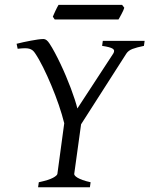

<svg xmlns="http://www.w3.org/2000/svg" viewBox="-20 -787 628 807"><path d="M357.9 0H140.1L143.1 -21Q185.5 -30.3 202.9 -39.8Q220.2 -49.3 221.2 -56.2L250 -269Q241.2 -304.7 227.1 -345.9Q212.9 -387.2 196 -427.5Q179.2 -467.8 161.4 -503.7Q143.6 -539.6 127 -564Q122.1 -571.3 116.5 -575.7Q110.8 -580.1 102.8 -582.3Q94.7 -584.5 83 -584.2Q71.3 -584 54.2 -582L49.8 -603Q63 -606.4 78.9 -609.9Q94.7 -613.3 110.4 -616.2Q126 -619.1 139.9 -621.1Q153.8 -623 163.1 -623Q175.8 -623 188 -604Q198.7 -587.9 210.4 -565.9Q222.2 -543.9 234.1 -518.8Q246.1 -493.7 257.1 -467.5Q268.1 -441.4 277.6 -416.3Q287.1 -391.1 294.2 -369.1Q301.3 -347.2 305.2 -331.1L456.1 -562Q464.4 -575.7 453.4 -582.5Q442.4 -589.4 409.2 -594.2L412.1 -615.2H587.9L585 -594.2Q554.2 -587.9 536.9 -581.3Q519.5 -574.7 511.2 -562L320.8 -264.6L292 -56.2Q291.5 -53.2 294.7 -49.1Q297.9 -44.9 305.9 -40Q314 -35.2 327.4 -30.3Q340.8 -25.4 360.8 -21ZM502.4 -754.4Q501 -749 497.8 -742.2Q494.6 -735.4 491 -728.5Q487.3 -721.7 483.9 -715.3Q480.5 -709 478 -705.1H210L202.1 -716.8Q204.1 -721.7 207 -728.3Q210 -734.9 213.1 -741.7Q216.3 -748.5 219.7 -755.1Q223.1 -761.7 226.1 -766.6H493.2Z"/></svg>

Font: Gentium Plus Phon
Style: Italic
Weight: 400
Italic angle: -8°
Designer: J. Victor Gaultney, Annie Olsen, Iska Routamaa, Becca Hirsbrunner
Foundry: SIL International
Version: Version 5.000